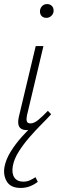

<svg xmlns="http://www.w3.org/2000/svg" viewBox="-34 -637 307 946"><path d="M97 4Q81 4 70 -3Q59 -10 56.5 -25Q54 -40 59 -62L142 -410H180L99 -69Q95 -51 98 -40Q101 -29 116 -29Q134 -29 155 -46.5Q176 -64 202 -91L218 -74Q185 -38 155 -17Q125 4 97 4ZM194 -549Q184 -549 176.5 -553.5Q169 -558 165.5 -566.5Q162 -575 163 -585Q165 -599 174.5 -608Q184 -617 199 -617Q209 -617 216.5 -612Q224 -607 227.5 -599Q231 -591 230 -580Q228 -567 218 -558Q208 -549 194 -549ZM68 289Q19 289 0 258Q-19 227 -12 186Q-5 148 19 109.5Q43 71 75 35.5Q107 0 141 -31.5Q175 -63 202 -87L218 -74Q199 -53 170 -24Q141 5 111 39.5Q81 74 58 110.5Q35 147 29 182Q23 218 37 238Q51 258 81 258Q99 258 114 251Q129 244 141 236L152 259Q134 273 113 281Q92 289 68 289Z"/></svg>

Font: Ysabeau ExtraLight
Style: Italic
Weight: 250
Italic angle: -12°
Version: Version 2.000;gftools[0.9.27.dev2+g8671c4b]